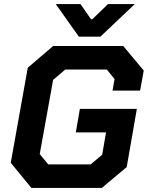

<svg xmlns="http://www.w3.org/2000/svg" viewBox="-20 -927 729 947"><path d="M33 -124 117 -593 242 -700H588L689 -579L671 -480H535L545 -537L507 -584H302L242 -533L176 -167L218 -116H427L484 -164L503 -274H354L374 -390H655L605 -103L482 0H135ZM255 -907H377L429 -832H435L513 -907H645L475 -746H369Z"/></svg>

Font: Chakra Petch
Style: Bold Italic
Weight: 700
Italic angle: -10°
Designer: Katatrad Aksorn Co.,Ltd.
Foundry: Cadson Demak Co.,Ltd.
Version: Version 1.000; ttfautohint (v1.6)